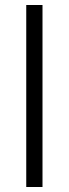

<svg xmlns="http://www.w3.org/2000/svg" viewBox="-20 -748 275 768"><path d="M150 -728H85V0H150Z"/></svg>

Font: Wafeq Light
Style: Regular
Weight: 300
Designer: Rasmus Andersson & Azza Alameddine
Foundry: Google & TypeTogether
Version: Version 3.000;January 28, 2025;FontCreator 15.0.0.3014 64-bi